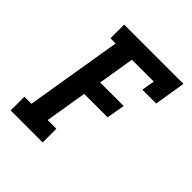

<svg xmlns="http://www.w3.org/2000/svg" viewBox="-200 -868 1001 1001"><g transform="rotate(45 300.0 -367.5)"><path d="M39 0V-101H91L179 -634H141V-735H578L550 -562H448L460 -634H299L266 -433H439L422 -332H249L211 -101H275V0Z"/></g></svg>

Font: Iosevka Slab Extended Oblique
Style: Bold
Weight: 700
Width: 7
Italic angle: -9°
Monospace: yes
Designer: Belleve Invis
Foundry: Belleve Invis
Version: Version 11.1.1; ttfautohint (v1.8.3)